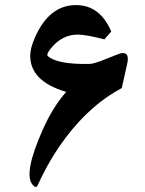

<svg xmlns="http://www.w3.org/2000/svg" viewBox="-20 -743 580 766"><path d="M396.5 -585.9Q322.8 -605 290 -605Q228 -605 183.1 -550.3Q164.1 -526.4 170.4 -519.5Q207.5 -485.8 336.9 -487.8Q355.5 -488.3 406.7 -509.3Q457.5 -530.3 466.3 -531.2Q475.1 -531.7 479.5 -529.8Q495.6 -523.4 486.8 -485.8L465.8 -391.6Q340.8 -325.2 242.2 -193.8Q178.7 -110.4 129.9 -2.9Q123 10.7 108.9 -7.3Q73.7 -52.2 149.9 -224.1Q189.9 -314.9 244.1 -376.5Q100.6 -418.5 100.6 -520.5Q100.6 -550.3 118.2 -590.8Q175.3 -723.1 283.7 -722.7Q376 -722.7 421.4 -623L423.8 -617.2Z"/></svg>

Font: DimaBanoo
Style: Bold
Weight: 800
Designer: R.Balvardi
Foundry: R.Balvardi
Version: Version 1.0.0-alpha3